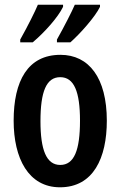

<svg xmlns="http://www.w3.org/2000/svg" viewBox="-20 -786 512 816"><path d="M405 -757V-766H298C286 -738 253 -673 222 -618V-606H279C320 -642 385 -715 405 -757ZM248 -757V-766H141C129 -737 98 -675 66 -618V-606H119C170 -649 227 -713 248 -757ZM434 -273C434 -455 358 -553 237 -553C98 -553 38 -442 38 -273C38 -113 101 10 235 10C377 10 434 -115 434 -273ZM152 -271C152 -397 177 -458 236 -458C295 -458 320 -396 320 -273C320 -147 295 -85 236 -85C177 -85 152 -149 152 -271Z"/></svg>

Font: Noto Sans Myanmar ExtraCondensed SemiBold
Style: Regular
Weight: 600
Width: 2
Designer: Monotype Design Team
Foundry: Monotype Imaging Inc.
Version: Version 2.107